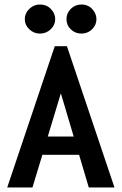

<svg xmlns="http://www.w3.org/2000/svg" viewBox="-20 -832 540 852"><path d="M374 0 331 -145H168L124 0H12L223 -627H277L488 0ZM250 -418 192 -226H307ZM157 -683Q130 -683 110 -702Q90 -721 90 -747Q90 -773 110 -792.5Q130 -812 157 -812Q187 -812 206 -792Q225 -772 225 -747Q225 -721 205 -702Q185 -683 157 -683ZM341 -683Q314 -683 294.5 -701.5Q275 -720 275 -747Q275 -774 294.5 -793Q314 -812 341 -812Q371 -812 389.5 -791.5Q408 -771 408 -747Q408 -721 388.5 -702Q369 -683 341 -683Z"/></svg>

Font: Ligconsolata
Style: Bold
Weight: 700
Monospace: yes
Designer: Raph Levien, Cyreal, Brenton Simpson
Foundry: Raph Levien, Cyreal, Google
Version: Version 3.001; ttfautohint (v1.8.2.53-6de2)